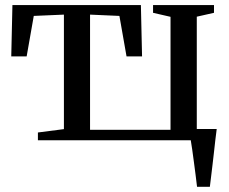

<svg xmlns="http://www.w3.org/2000/svg" viewBox="-20 -542 886 742"><path d="M126.5 0V-30L227 -43V-485.5L110.5 -480.5L83 -324H23.5L28 -522.5H524.5L529 -324H469L441.5 -480.5L328 -485.5V-40.5H639V-477L571.5 -492.5V-522.5H807V-492.5L740.5 -477.5V0ZM741.5 180Q739 158.5 735.8 133.2Q732.5 108 729.2 83Q726 58 722.8 35.8Q719.5 13.5 717 -1.5L683.5 -43.5H817.5Q815 -23.5 812.2 -1Q809.5 21.5 807 45.5Q804.5 69.5 801.5 93.2Q798.5 117 796 139Q793.5 161 791 180Z"/></svg>

Font: Merriweather 96pt
Style: Regular
Weight: 400
Version: Version 2.100